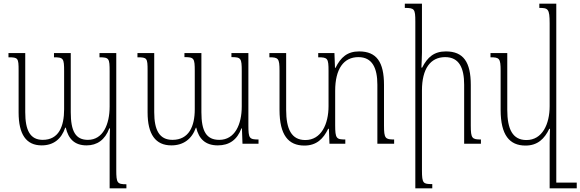

<svg xmlns="http://www.w3.org/2000/svg" viewBox="-20 -780 3150 1042"><path d="M520 -492V-469C572 -469 575 -463 575 -393V-202C575 -105 539 -21 457 -21C390 -21 364 -68 364 -171V-492H273V-469C324 -469 328 -463 328 -394V-187C328 -94 299 -21 212 -21C143 -21 117 -74 117 -171V-492H26V-469C78 -469 81 -465 81 -398V-170C81 -51 122 9 206 9C270 9 313 -25 334 -87H337C351 -27 384 9 450 9C507 9 550 -21 573 -83H577C576 -56 575 -29 575 -2V242H666V220C616 220 611 213 611 142V-492Z M1236 -492V-470C1288 -470 1292 -464 1292 -394V-202C1292 -105 1255 -21 1170 -21C1100 -21 1073 -68 1073 -171V-492H981V-470C1033 -470 1037 -464 1037 -395V-187C1037 -94 1005 -21 916 -21C845 -21 817 -74 817 -171V-492H726V-469C778 -469 781 -465 781 -398V-170C781 -51 824 9 910 9C975 9 1021 -25 1043 -87H1045C1059 -27 1094 9 1162 9C1224 9 1267 -21 1290 -83H1293L1296 0H1383V-23C1333 -23 1328 -29 1328 -100V-492Z M2064 -98V-319C2064 -443 2024 -501 1929 -501C1865 -501 1829 -469 1801 -412H1798L1795 -492H1707V-469C1758 -469 1763 -464 1763 -395V-204C1763 -106 1723 -20 1637 -20C1562 -20 1533 -79 1533 -184V-492H1442V-469C1490 -469 1497 -464 1497 -396V-184C1497 -47 1545 10 1632 10C1698 10 1735 -27 1761 -81H1765L1768 0H1854V-23C1806 -23 1799 -28 1799 -101V-287C1799 -406 1845 -470 1925 -470C2001 -470 2028 -410 2028 -320V0H2119V-23C2071 -23 2064 -29 2064 -98Z M2590 -23C2542 -23 2535 -29 2535 -98V-319C2535 -443 2495 -501 2400 -501C2336 -501 2300 -470 2271 -413H2267C2268 -441 2270 -468 2270 -495V-760H2177V-737C2229 -737 2234 -732 2234 -663V242H2326V219C2277 219 2270 216 2270 145V-289C2270 -407 2316 -470 2396 -470C2472 -470 2499 -411 2499 -320V0H2590Z M2832 10C2898 10 2935 -27 2961 -81H2965C2964 -55 2963 -30 2963 -5V242H3110V211H2999V-760H2907V-737C2954 -737 2963 -733 2963 -653V-204C2963 -106 2923 -20 2837 -20C2762 -20 2733 -79 2733 -184V-492H2642V-469C2690 -469 2697 -464 2697 -396V-184C2697 -47 2745 10 2832 10Z"/></svg>

Font: Noto Serif Armenian Condensed ExtraLight
Style: Regular
Weight: 200
Width: 3
Designer: Monotype Design Team
Foundry: Monotype Imaging Inc.
Version: Version 2.008